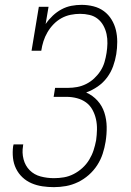

<svg xmlns="http://www.w3.org/2000/svg" viewBox="-20 -763 540 791"><path d="M202 8Q178 8 154.5 4.5Q131 1 110 -8Q89 -17 72.5 -32.5Q56 -48 46 -68.5Q36 -89 33.5 -112.5Q31 -136 34 -160Q35 -162 35 -164Q35 -166 36 -168H76Q75 -166 75 -164.5Q75 -163 75 -162Q70 -134 77 -107Q84 -80 102.5 -61.5Q121 -43 147.5 -36Q174 -29 202 -29Q223 -29 243.5 -32.5Q264 -36 283.5 -46Q303 -56 319.5 -71Q336 -86 347.5 -105Q359 -124 365.5 -144Q372 -164 376 -185Q379 -207 379.5 -229Q380 -251 375.5 -271.5Q371 -292 361 -310.5Q351 -329 334.5 -341Q318 -353 297 -358.5Q276 -364 254 -364H201L207 -401H260Q279 -401 298 -404.5Q317 -408 335 -417Q353 -426 368 -440Q383 -454 394 -471Q405 -488 410.5 -507Q416 -526 419 -545Q422 -564 422.5 -584Q423 -604 419 -622.5Q415 -641 406 -657.5Q397 -674 382.5 -685.5Q368 -697 349 -701.5Q330 -706 310 -706Q291 -706 271 -702Q251 -698 233 -688Q215 -678 200.5 -663Q186 -648 175.5 -630Q165 -612 159 -593Q153 -574 150 -554H110L140 -735H180L168 -664Q181 -683 197.5 -698.5Q214 -714 233.5 -724.5Q253 -735 274 -739Q295 -743 316 -743Q341 -743 365 -737Q389 -731 408 -717Q427 -703 439.5 -682.5Q452 -662 457.5 -639Q463 -616 463 -590.5Q463 -565 459 -540Q455 -515 446 -490Q437 -465 421 -443.5Q405 -422 382.5 -406.5Q360 -391 335 -382Q362 -370 381.5 -348.5Q401 -327 410 -299Q419 -271 419.5 -240.5Q420 -210 415 -179Q411 -154 403 -129.5Q395 -105 380.5 -82.5Q366 -60 345.5 -42Q325 -24 301 -12.5Q277 -1 252 3.5Q227 8 202 8Z"/></svg>

Font: Iosevka Slab XLtObl
Style: Regular
Weight: 200
Italic angle: -9°
Monospace: yes
Designer: Belleve Invis
Foundry: Belleve Invis
Version: Version 11.1.1; ttfautohint (v1.8.3)